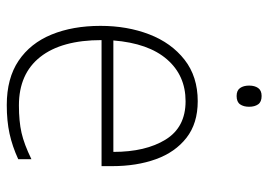

<svg xmlns="http://www.w3.org/2000/svg" viewBox="-130 -634 774 553"><g transform="rotate(90 256.5 -357.0)"><path d="M271 -540Q335 -540 376.5 -507.5Q418 -475 438 -419.5Q458 -364 458 -294V-263H95Q95 -148 143.5 -86.5Q192 -25 283 -25Q329 -25 362 -32.5Q395 -40 438 -61V-23Q401 -6 364.5 2Q328 10 282 10Q205 10 154.5 -24Q104 -58 79 -119Q54 -180 54 -260Q54 -337 78.5 -400.5Q103 -464 151.5 -502Q200 -540 271 -540ZM271 -505Q197 -505 150.5 -451.5Q104 -398 96 -297H417Q417 -390 381.5 -447.5Q346 -505 271 -505ZM256 -724Q273 -724 280 -714Q287 -704 287 -688Q287 -672 280 -662Q273 -652 256 -652Q240 -652 233 -662Q226 -672 226 -688Q226 -704 233 -714Q240 -724 256 -724Z"/></g></svg>

Font: Noto Sans Disp ExtLt
Style: Regular
Weight: 200
Designer: Monotype Design Team
Foundry: Monotype Imaging Inc.
Version: Version 2.000;GOOG;noto-source:20170915:90ef993387c0